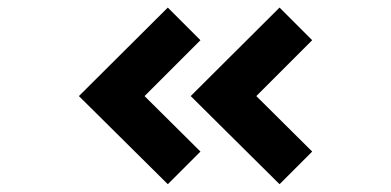

<svg xmlns="http://www.w3.org/2000/svg" viewBox="-20 -632 1019 500"><path d="M502 -527.3 356.4 -381.8 502 -237.3 417 -152.3 185.5 -381.8 417 -612.3ZM793 -527.3 647.5 -381.8 793 -237.3 708 -152.3 476.6 -381.8 708 -612.3Z"/></svg>

Font: Revalia
Style: Regular
Weight: 400
Designer: Johan Kallas, Mihkel Virkus
Foundry: Johan Kallas, Mihkel Virkus
Version: Version 1.001